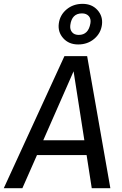

<svg xmlns="http://www.w3.org/2000/svg" viewBox="-52 -982 639 1002"><path d="M388.2 -250 332 -609.9 173.8 -250ZM399.9 -172.9H141.1L64.9 0H-32.2L284.2 -689H402.8L523.9 0H426.8ZM358.9 -799.8Q409.7 -799.8 419.9 -860.8Q423.8 -883.8 411.4 -897.9Q398.9 -912.1 376 -912.1Q322.8 -912.1 314.9 -851.1Q312 -828.1 324 -814Q335.9 -799.8 358.9 -799.8ZM439.5 -779.1Q404.8 -750 356 -750Q307.1 -750 278.1 -782.5Q249 -814.9 254.9 -859.4Q260.7 -903.8 295.4 -932.9Q330.1 -961.9 378.9 -961.9Q427.7 -961.9 456.8 -929.4Q485.8 -897 480 -852.5Q474.1 -808.1 439.5 -779.1Z"/></svg>

Font: FiraSans-Italic
Style: Italic
Weight: 400
Italic angle: -8°
Designer: Carrois Corporate & Edenspiekermann AG
Foundry: Carrois Corporate GbR & Edenspiekermann AG
Version: Version 3.106;PS 003.106;hotconv 1.0.70;makeotf.lib2.5.58329